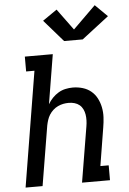

<svg xmlns="http://www.w3.org/2000/svg" viewBox="-64 -1035 727 1081"><g transform="rotate(-5 300.0 -494.5)"><path d="M36 0 143 -651H96V-735H254L208 -456Q219 -475 234.5 -491Q250 -507 268.5 -518Q287 -529 308 -533.5Q329 -538 349 -538Q378 -538 405 -530Q432 -522 452.5 -505Q473 -488 485.5 -464Q498 -440 503.5 -412.5Q509 -385 507.5 -356.5Q506 -328 501 -299L466 -84H513V0H355L407 -313Q410 -330 410.5 -347Q411 -364 408.5 -380Q406 -396 399 -410.5Q392 -425 380 -435Q368 -445 352 -449.5Q336 -454 319 -454Q303 -454 288 -451Q273 -448 258 -441Q243 -434 230.5 -422.5Q218 -411 209.5 -397.5Q201 -384 196 -368.5Q191 -353 188 -338L132 0ZM324 -803 216 -927 297 -983 385 -863 513 -989 582 -921 429 -803Z"/></g></svg>

Font: Iosevka Curly Slab MdEx
Style: Italic
Weight: 500
Width: 7
Italic angle: -9°
Monospace: yes
Designer: Belleve Invis
Foundry: Belleve Invis
Version: Version 11.0.0; ttfautohint (v1.8.3)